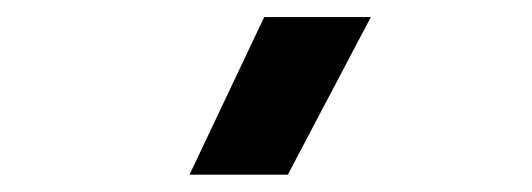

<svg xmlns="http://www.w3.org/2000/svg" viewBox="-20 -815 626 226"><path d="M203.1 -609.4 291 -794.9H416.5L318.8 -609.4Z"/></svg>

Font: Cascadia Mono PL SemiBold
Style: Regular
Weight: 600
Monospace: yes
Designer: Aaron Bell
Foundry: Saja Typeworks
Version: Version 2404.023; ttfautohint (v1.8.4)